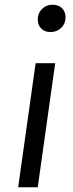

<svg xmlns="http://www.w3.org/2000/svg" viewBox="-20 -794 311 814"><path d="M140 0H57L131 -526H214ZM140 -711Q140 -738 158 -756Q176 -774 203 -774Q228 -774 243 -759Q258 -744 258 -721Q258 -694 239.5 -676Q221 -658 194 -658Q170 -658 155 -673Q140 -688 140 -711Z"/></svg>

Font: FiraGO Book
Style: Italic
Weight: 350
Italic angle: -8°
Designer: bBox Type GmbH
Foundry: bBox Type GmbH
Version: Version 1.001